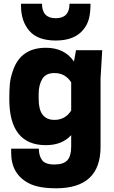

<svg xmlns="http://www.w3.org/2000/svg" viewBox="-20 -800 614 1033"><path d="M282 213Q188 213 137 187Q40 138 40 21V0H189Q189 37 206 61Q223 85 273 85Q322 85 342.5 62Q363 39 363 -11V-73Q314 -19 227 -19Q30 -19 30 -267Q30 -315 33 -348Q36 -381 49 -418Q90 -543 227 -543Q327 -543 378 -469L389 -530H530L521 -380V-10Q521 213 282 213ZM280 -582Q183 -582 138 -634Q93 -686 93 -769V-780H206Q206 -702 280 -702Q354 -702 354 -780H467Q467 -733 458.5 -699.5Q450 -666 427 -639Q380 -582 280 -582ZM273 -155Q331 -155 363 -205V-357Q331 -407 273 -407Q226 -407 207 -374.5Q188 -342 188 -295V-267Q188 -155 273 -155Z"/></svg>

Font: Tanohe Sans
Style: Bold
Weight: 700
Designer: Village Type and Design LLC & Cristiano Sobral
Foundry: Cooper Hewitt Smithsonian Design Museum
Version: Version 1.00;September 29, 2021;FontCreator 13.0.0.2655 64-b